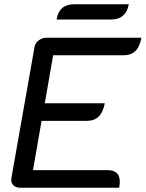

<svg xmlns="http://www.w3.org/2000/svg" viewBox="-20 -876 680 896"><path d="M141 -656Q144 -675 160.5 -687.5Q177 -700 197 -700H640Q632 -657 611.5 -637.5Q591 -618 555 -618H228L189 -394H469Q461 -352 440.5 -332Q420 -312 385 -312H174L134 -82H482Q539 -82 539 -28Q539 -15 536 0H73Q53 0 41.5 -12.5Q30 -25 33 -44ZM325 -856H581Q575 -822 554.5 -803.5Q534 -785 500 -785H244Q256 -856 325 -856Z"/></svg>

Font: K2D
Style: Italic
Weight: 400
Italic angle: -10°
Designer: Katatrad Aksorn Co.,Ltd.
Foundry: Cadson Demak Co.,Ltd.
Version: Version 1.000; ttfautohint (v1.6)